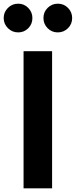

<svg xmlns="http://www.w3.org/2000/svg" viewBox="-68 -1023 412 1043"><path d="M31 -847Q-2 -847 -25 -870Q-48 -893 -48 -925Q-48 -957 -25 -980Q-2 -1003 31 -1003Q63 -1003 85.5 -980Q108 -957 108 -925Q108 -892 85.5 -869.5Q63 -847 31 -847ZM246 -847Q213 -847 190.5 -870Q168 -893 168 -925Q168 -958 191 -980.5Q214 -1003 246 -1003Q279 -1003 301.5 -980Q324 -957 324 -925Q324 -892 301 -869.5Q278 -847 246 -847ZM60 0V-745H215V0Z"/></svg>

Font: Plus Jakarta Display
Style: Bold
Weight: 700
Designer: Gumpita Rahayu
Foundry: Tokotype Studio
Version: Version 1.000;hotconv 1.0.109;makeotfexe 2.5.65596